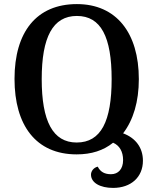

<svg xmlns="http://www.w3.org/2000/svg" viewBox="-20 -745 750 939"><path d="M533 174C621 174 679 121 679 41C679 -22 644 -70 582 -93C632 -158 659 -248 659 -358C659 -584 549 -725 356 -725C158 -725 51 -588 51 -359C51 -133 155 10 355 10C427 10 486 -9 533 -47C564 -34 582 -4 582 38C582 82 558 107 523 107C492 107 471 96 458 70C437 75 425 93 425 109C425 149 470 174 533 174ZM355 -48C238 -48 184 -153 184 -358C184 -563 238 -667 356 -667C474 -667 526 -564 526 -358C526 -152 474 -48 355 -48Z"/></svg>

Font: Noto Serif Georgian SemiCondensed Semi
Style: Regular
Weight: 600
Width: 4
Designer: Monotype Design Team
Foundry: Monotype Imaging Inc.
Version: Version 1.901